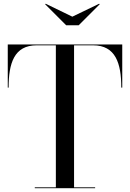

<svg xmlns="http://www.w3.org/2000/svg" viewBox="-20 -982 678 1002"><path d="M357.5 -895 218.5 -962.5 215.5 -960 325.5 -850H390.5L500.5 -960L497.5 -962.5ZM161.5 -4.5V0H476.5V-4.5H366.5V-745.5H466C583 -745.5 613 -652 613 -525H618V-750H20.5V-525H25C25 -652 54 -745.5 171 -745.5H271.5V-4.5Z"/></svg>

Font: Bodoni* 36pt
Style: Regular
Weight: 400
Version: Version 2.3